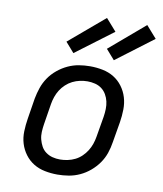

<svg xmlns="http://www.w3.org/2000/svg" viewBox="-86 -839 776 916"><g transform="rotate(10 302.0 -380.5)"><path d="M254 8Q223 8 193 2Q163 -4 138.5 -19Q114 -34 96.5 -57.5Q79 -81 70.5 -109Q62 -137 63 -168Q64 -199 69 -230L85 -330Q90 -357 99 -383.5Q108 -410 124 -433.5Q140 -457 163 -476Q186 -495 212 -507Q238 -519 265 -523.5Q292 -528 319 -528Q350 -528 380 -522Q410 -516 434.5 -501Q459 -486 476.5 -462.5Q494 -439 502.5 -411Q511 -383 510.5 -352Q510 -321 505 -290L488 -190Q484 -163 475 -136.5Q466 -110 449.5 -86.5Q433 -63 410.5 -44Q388 -25 362 -13Q336 -1 308.5 3.5Q281 8 254 8ZM254 -65Q272 -65 291 -69Q310 -73 327 -81.5Q344 -90 358 -103.5Q372 -117 382 -133Q392 -149 398 -166.5Q404 -184 407 -202L424 -302Q427 -321 427.5 -340Q428 -359 424 -376.5Q420 -394 411 -409.5Q402 -425 388 -435.5Q374 -446 356 -450.5Q338 -455 319 -455Q301 -455 282.5 -451Q264 -447 247 -438.5Q230 -430 215.5 -416.5Q201 -403 191 -387Q181 -371 175 -353.5Q169 -336 166 -318L150 -218Q147 -199 146 -180Q145 -161 149.5 -143.5Q154 -126 162.5 -110.5Q171 -95 185.5 -84.5Q200 -74 217.5 -69.5Q235 -65 254 -65ZM425 -576 383 -624 553 -769 604 -711ZM229 -576 187 -624 358 -769 409 -711Z"/></g></svg>

Font: Iosevka Etoile
Style: Italic
Weight: 400
Italic angle: -9°
Designer: Belleve Invis
Foundry: Belleve Invis
Version: Version 22.1.2; ttfautohint (v1.8.4)